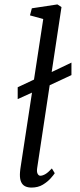

<svg xmlns="http://www.w3.org/2000/svg" viewBox="-20 -838 360 868"><path d="M60 -390V-443.5L154.5 -488L194 -503L303 -555V-498.5L191.5 -446.5L149.5 -430.5ZM148 -78Q145.5 -61 150.2 -52.2Q155 -43.5 162 -43.5Q172 -43.5 184.5 -50.5Q197 -57.5 214.5 -76.5L227.5 -55Q223 -47.5 209.2 -32Q195.5 -16.5 173.8 -3.2Q152 10 122.5 10Q105.5 10 93.5 4Q81.5 -2 75.5 -15.5Q69.5 -29 70 -50.5Q70 -54 70.5 -60Q71 -66 71.8 -72.8Q72.5 -79.5 73.5 -84.5L175.5 -752L115.5 -768.5L124 -800.5L239.5 -818L258 -806Z"/></svg>

Font: Merriweather 24pt Light
Style: Italic
Weight: 300
Italic angle: -7.8°
Version: Version 2.101